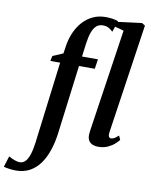

<svg xmlns="http://www.w3.org/2000/svg" viewBox="-236 -898 965 1228"><g transform="rotate(10 246.0 -283.5)"><path d="M131.5 -592Q139 -639 157.2 -679.5Q175.5 -720 203.5 -750.5Q231.5 -781 268.2 -798Q305 -815 349 -815Q371.5 -815 392.5 -812.2Q413.5 -809.5 432 -802L407 -729.5Q397.5 -739.5 381.8 -749.5Q366 -759.5 341.5 -759.5Q316 -759.5 299 -744.2Q282 -729 271.5 -699.2Q261 -669.5 255 -625.5L244 -540H347.5L338 -477H235.5L179.5 -36Q172 26.5 154.5 79.2Q137 132 109.8 170.2Q82.5 208.5 44 229.8Q5.5 251 -44.5 251.5Q-68.5 251.5 -90.5 248.2Q-112.5 245 -126 241L-103.5 169.5Q-98.5 173 -85.8 179.2Q-73 185.5 -58.2 190.2Q-43.5 195 -32 195Q-10.5 195 4.8 179.2Q20 163.5 30.2 132.2Q40.5 101 46.5 55L113 -477H49.5L56.5 -510.5L123.5 -539ZM500.5 -90.5Q498.5 -73.5 503 -65Q507.5 -56.5 517 -56.5Q526 -56.5 537 -62Q548 -67.5 565 -83.5L577 -57.5Q568.5 -45.5 551 -29.8Q533.5 -14 507 -1.8Q480.5 10.5 444.5 10.5Q426 10.5 410 4.2Q394 -2 384.5 -16.2Q375 -30.5 375 -53.5Q375 -58 375.8 -65.2Q376.5 -72.5 377.5 -80.5Q378.5 -88.5 379.5 -95L477 -749L413 -766.5L420 -796.5L585.5 -817.5L606 -804.5Z"/></g></svg>

Font: Merriweather 60pt SemiBold
Style: Italic
Weight: 600
Italic angle: -7.8°
Version: Version 2.101